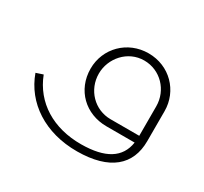

<svg xmlns="http://www.w3.org/2000/svg" viewBox="-125 -586 995 938"><g transform="rotate(30 372.5 -117.0)"><path d="M467 -412C348 -412 258 -320 258 -206C258 -85 348 0 466 0H625C611 92 538 137 403 138C245 139 124 64 74 -66L35 -53C85 87 221 179 403 178C585 177 675 98 675 -37V-206C675 -320 586 -412 467 -412ZM305 -205C305 -291 373 -371 466 -371C557 -371 628 -297 628 -206V-40H466C376 -40 305 -113 305 -205Z"/></g></svg>

Font: Sulaf Light
Style: Regular
Weight: 300
Designer: Bandar Raffah (Arabic) and Santiago Orozco (Latin)
Foundry: Caramella and Typemade
Version: Version 1.005;PS 001.005;hotconv 1.0.88;makeotf.lib2.5.64775